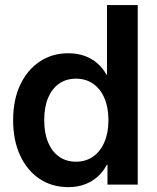

<svg xmlns="http://www.w3.org/2000/svg" viewBox="-20 -748 635 778"><path d="M257.3 10.3Q190.4 10.3 140.1 -23.4Q89.8 -57.1 61.5 -118.2Q33.2 -179.2 33.2 -261.2Q33.2 -343.3 61.8 -404.1Q90.3 -464.8 140.9 -498.5Q191.4 -532.2 256.3 -532.2Q293.5 -532.2 323 -521.5Q352.5 -510.7 374.8 -491.2Q397 -471.7 411.6 -445.3H413.6V-727.5H538.1V0H415.5V-80.6H413.1Q398.4 -52.7 376 -32.5Q353.5 -12.2 323.7 -1Q293.9 10.3 257.3 10.3ZM287.6 -92.8Q328.1 -92.8 357.7 -113.8Q387.2 -134.8 403.3 -172.6Q419.4 -210.4 419.4 -261.2Q419.4 -312.5 403.3 -350.1Q387.2 -387.7 357.7 -408.4Q328.1 -429.2 287.6 -429.2Q248.5 -429.2 219.7 -409.2Q190.9 -389.2 175 -351.8Q159.2 -314.5 159.2 -261.2Q159.2 -208.5 175 -170.9Q190.9 -133.3 219.7 -113Q248.5 -92.8 287.6 -92.8Z"/></svg>

Font: Inter 28pt SemiBold
Style: Regular
Weight: 600
Designer: Rasmus Andersson
Foundry: rsms
Version: Version 4.001;git-66647c0bb